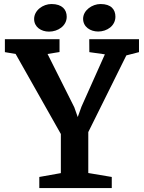

<svg xmlns="http://www.w3.org/2000/svg" viewBox="-20 -958 733 978"><path d="M480 -797.4C525.4 -797.4 567.9 -826.7 567.9 -873C567.9 -909.2 546.4 -937.5 492.2 -937.5C449.2 -937.5 403.3 -905.3 403.3 -862.3C403.3 -820.8 440.4 -797.4 480 -797.4ZM229.5 -796.9C275.9 -796.9 319.8 -826.7 319.8 -872.6C319.8 -908.7 296.9 -937.5 242.2 -937.5C198.7 -937.5 153.8 -905.3 153.8 -861.3C153.8 -820.3 189.5 -796.9 229.5 -796.9ZM180.2 0H549.3V-56.6L429.7 -76.7V-285.2L623.5 -675.8L688 -692.4V-758.3H434.6C434.6 -736.3 435.1 -714.4 435.1 -692.4L514.2 -681.2L395 -414.6L376 -361.8L358.4 -411.6L222.2 -683.1L283.2 -692.9V-758.3H4.9V-692.4L59.6 -683.1L290 -275.4V-76.2L180.2 -56.6Z"/></svg>

Font: Merriweather
Style: Bold
Weight: 700
Designer: Eben Sorkin ( eben@eyebytes.com )
Foundry: Sorkin Type Co.
Version: Version 1.003